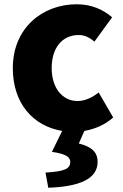

<svg xmlns="http://www.w3.org/2000/svg" viewBox="-20 -603 577 899"><path d="M375 10C421 2 470 -17 510 -53L442 -170C413 -147 379 -130 343 -130C273 -130 222 -190 222 -284C222 -379 271 -439 349 -439C374 -439 396 -430 422 -408L505 -522C462 -559 408 -583 339 -583C180 -583 40 -473 40 -284C40 -117 137 -12 271 10L223 108C292 118 309 134 309 155C309 188 281 200 193 205L206 276C352 271 437 235 437 155C437 107 406 83 349 69Z"/></svg>

Font: Noto Sans T Chinese Black
Style: Bold
Weight: 900
Designer: Ryoko NISHIZUKA (kana & ideographs); Paul D. Hunt (Latin, Greek & Cyrillic); Wenlong ZHANG (bopomofo); Sandoll Communica
Foundry: Adobe Systems Incorporated
Version: Version 1.000;PS 1;hotconv 1.0.78;makeotf.lib2.5.61930